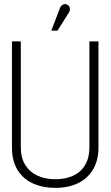

<svg xmlns="http://www.w3.org/2000/svg" viewBox="-20 -901 538 932"><path d="M313 -838Q318 -846 319 -853Q320 -860 317.5 -867Q315 -874 307 -878Q300 -882 293 -881Q286 -880 280 -875Q274 -870 271 -862L229 -752H259ZM458 -186V-700H414V-186Q414 -135 393 -100Q372 -65 335 -48Q298 -31 248 -31Q199 -31 161.5 -48.5Q124 -66 102.5 -100.5Q81 -135 81 -186V-700H38V-186Q38 -121 64.5 -77Q91 -33 139 -11Q187 11 249 11Q311 11 358 -11.5Q405 -34 431.5 -78Q458 -122 458 -186Z"/></svg>

Font: Advent Pro Light
Style: Regular
Weight: 300
Version: Version 3.000